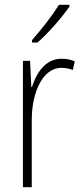

<svg xmlns="http://www.w3.org/2000/svg" viewBox="-20 -784 344 804"><path d="M271 -757V-764H227C197 -716 157 -665 114 -616V-606H137C181 -644 240 -711 271 -757ZM238 -538C169 -538 132 -477 114 -420H111L106 -529H76V0H113V-283C113 -393 157 -500 237 -500C255 -500 272 -496 285 -491L293 -527C276 -535 257 -538 238 -538Z"/></svg>

Font: Noto Sans Condensed ExtraLight
Style: Regular
Weight: 200
Width: 3
Designer: Monotype Design Team
Foundry: Monotype Imaging Inc.
Version: Version 2.013